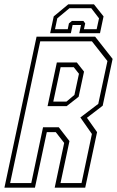

<svg xmlns="http://www.w3.org/2000/svg" viewBox="-40 -870 542 890"><path d="M-19.5 0 129.5 -700H401L482 -597L436 -380L363 -324L410 -257.5L355 0H213.5L257.5 -207.5L218.5 -257.5H177L122 0ZM7 -21.5H105L159.5 -280H232.5L282 -216L240.5 -21.5H338L386 -249L332.5 -325.5L415.5 -388.5L458 -587L386 -678.5H146.5ZM180.5 -378 223.5 -580.5H316L349.5 -538L324.5 -421.5L269 -378ZM207 -399H268L305 -430L326 -528L302 -558.5H241ZM395.5 -850 440 -794 423.5 -716H327.5L335.5 -754H296.5L288.5 -716H192.5L209 -794L276.5 -850ZM383 -832H282L225.5 -785L215 -734.5H274L279.5 -761.5L293.5 -773H346.5L355 -761.5L349 -734.5H408L419 -785Z"/></svg>

Font: Tourney Condensed ExtraLight
Style: Italic
Weight: 200
Width: 3
Italic angle: -12°
Designer: Tyler Finck
Foundry: Etcetera Type Co
Version: Version 1.010; ttfautohint (v1.8.3)